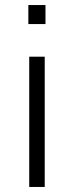

<svg xmlns="http://www.w3.org/2000/svg" viewBox="-20 -742 293 762"><path d="M157.5 -517V0H96V-517ZM160.5 -722V-646.5H92.5V-722Z"/></svg>

Font: Public Sans Thin ExtraLight
Style: Regular
Weight: 250
Version: Version 1.007